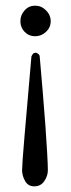

<svg xmlns="http://www.w3.org/2000/svg" viewBox="-20 -440 249 678"><path d="M101 218Q79 218 68.5 199Q58 180 58 161Q58 141 66.5 41.5Q75 -58 91 -241Q94 -247 96.5 -250Q99 -253 106 -254Q110 -253 114 -250.5Q118 -248 120 -243Q125 -184 130.5 -121Q136 -58 140 -1Q144 56 146.5 99Q149 142 149 161Q149 181 136.5 199.5Q124 218 101 218ZM52 -365Q52 -387 67 -403.5Q82 -420 104 -420Q126 -420 142.5 -403.5Q159 -387 159 -365Q159 -343 142.5 -327.5Q126 -312 104 -312Q82 -312 67 -327.5Q52 -343 52 -365Z"/></svg>

Font: Amiri
Style: Bold Italic
Weight: 700
Italic angle: 10°
Designer: Khaled Hosny
Version: Version 0.113